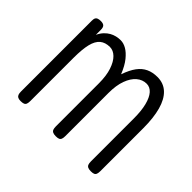

<svg xmlns="http://www.w3.org/2000/svg" viewBox="-112 -632 806 806"><g transform="rotate(45 291.0 -229.0)"><path d="M82 10Q72 10 66 7Q60 4 57.5 -2.5Q55 -9 55 -20V-440Q55 -450 57.5 -455.5Q60 -461 66.5 -463.5Q73 -466 83 -466Q97 -466 103 -460Q109 -454 109 -440V-410Q117 -427 127.5 -438Q138 -449 149.5 -455.5Q161 -462 173.5 -465Q186 -468 199 -468Q216 -468 233.5 -458Q251 -448 268.5 -426.5Q286 -405 301 -368Q314 -405 330 -426.5Q346 -448 367.5 -458Q389 -468 417 -468Q454 -468 478.5 -445Q503 -422 515 -378.5Q527 -335 527 -274V-19Q527 -8 524.5 -1.5Q522 5 516 7.5Q510 10 499 10Q488 10 481.5 7Q475 4 472.5 -2.5Q470 -9 470 -20V-275Q470 -320 462 -351.5Q454 -383 439.5 -399.5Q425 -416 405 -416Q381 -416 361.5 -399.5Q342 -383 330.5 -351.5Q319 -320 319 -275V-19Q319 -8 316.5 -1.5Q314 5 308 7.5Q302 10 291 10Q280 10 273.5 7Q267 4 264.5 -2.5Q262 -9 262 -20V-275Q262 -320 251.5 -351.5Q241 -383 224 -399.5Q207 -416 187 -416Q160 -416 143 -402Q126 -388 118.5 -357Q111 -326 111 -275V-19Q111 -8 108.5 -1.5Q106 5 99.5 7.5Q93 10 82 10Z"/></g></svg>

Font: Fredoka Condensed Light
Style: Regular
Weight: 300
Width: 3
Designer: Ben Nathan
Foundry: Milena B. Brandão, Ben Nathan
Version: Version 2.001